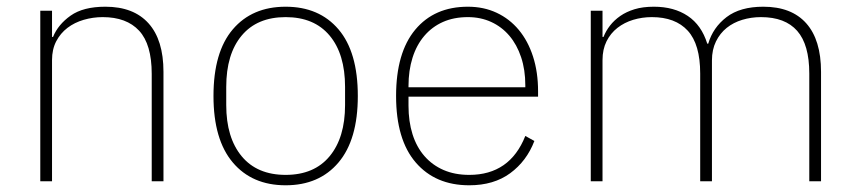

<svg xmlns="http://www.w3.org/2000/svg" viewBox="-20 -540 2558 572"><path d="M100 0V-508H135V-430H138Q153 -467 190.5 -493.5Q228 -520 294 -520Q378 -520 422.5 -470.5Q467 -421 467 -326V0H432V-320Q432 -408 394.5 -448.5Q357 -489 286 -489Q257 -489 229.5 -481Q202 -473 181 -457Q160 -441 147.5 -417Q135 -393 135 -361V0Z M831 12Q731 12 673.5 -56Q616 -124 616 -254Q616 -385 673.5 -452.5Q731 -520 831 -520Q931 -520 988.5 -452.5Q1046 -385 1046 -254Q1046 -124 988.5 -56Q931 12 831 12ZM831 -19Q916 -19 962 -74.5Q1008 -130 1008 -227V-281Q1008 -379 962 -434Q916 -489 831 -489Q746 -489 700 -434Q654 -379 654 -281V-227Q654 -130 700 -74.5Q746 -19 831 -19Z M1378 12Q1277 12 1218.5 -56Q1160 -124 1160 -254Q1160 -383 1217 -451.5Q1274 -520 1374 -520Q1421 -520 1459.5 -502Q1498 -484 1525.5 -451Q1553 -418 1568 -371.5Q1583 -325 1583 -268V-252H1197V-225Q1197 -178 1209 -140Q1221 -102 1244.5 -75Q1268 -48 1301.5 -33.5Q1335 -19 1378 -19Q1499 -19 1545 -135L1572 -120Q1549 -60 1500 -24Q1451 12 1378 12ZM1374 -489Q1332 -489 1299.5 -474.5Q1267 -460 1244 -433Q1221 -406 1209 -368Q1197 -330 1197 -284V-280H1545V-286Q1545 -332 1532.5 -369.5Q1520 -407 1497.5 -433.5Q1475 -460 1443.5 -474.5Q1412 -489 1374 -489Z M1740 0V-508H1775V-430H1778Q1785 -448 1797.5 -464Q1810 -480 1828 -492.5Q1846 -505 1870.5 -512.5Q1895 -520 1928 -520Q1988 -520 2029 -492.5Q2070 -465 2087 -410H2090Q2104 -458 2144.5 -489Q2185 -520 2254 -520Q2338 -520 2382 -470.5Q2426 -421 2426 -326V0H2391V-321Q2391 -407 2355 -448Q2319 -489 2247 -489Q2218 -489 2191.5 -481Q2165 -473 2145 -457Q2125 -441 2113 -416.5Q2101 -392 2101 -360V0H2066V-321Q2066 -408 2029 -448.5Q1992 -489 1922 -489Q1893 -489 1866.5 -481Q1840 -473 1819.5 -457Q1799 -441 1787 -417Q1775 -393 1775 -361V0Z"/></svg>

Font: IBM Plex Sans KR ExtraLight
Style: Regular
Weight: 200
Designer: Mike Abbink; Paul van der Laan; Pieter van Rosmalen; Wujin Sim; Chorong Kim; Dohee Lee;
Foundry: Sandoll Inc.
Version: Version 1.001